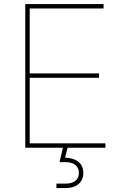

<svg xmlns="http://www.w3.org/2000/svg" viewBox="-20 -748 620 972"><path d="M107.9 0V-727.5H504.4V-705.1H130.4V-376.5H481.4V-354H130.4V-22.5H513.7V0ZM265.6 204.1V181.6H313.5Q344.7 181.6 362.1 167.2Q379.4 152.8 379.4 127.4Q379.4 102.5 362.1 87.6Q344.7 72.8 310.1 72.8H281.2L300.8 -9.3H321.8V0L309.6 50.3Q353 51.3 377.4 71.8Q401.9 92.3 401.9 127.4Q401.9 162.6 377.9 183.3Q354 204.1 313.5 204.1Z"/></svg>

Font: Inter 17pt Thin
Style: Regular
Weight: 250
Version: Version 4.001;git-66647c0bb